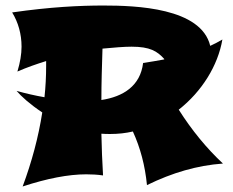

<svg xmlns="http://www.w3.org/2000/svg" viewBox="-20 -618 842 695"><path d="M787 -26C727 -82 674 -147 627 -221C711 -287 769 -381 785 -475C770 -466 756 -459 741 -452C708 -590 472 -598 354 -598C270 -598 163 -593 24 -573C46 -537 58 -495 58 -449C58 -422 53 -392 43 -359C77 -374 112 -386 147 -397V-379C147 -341 145 -303 141 -266C107 -272 72 -280 40 -289C56 -270 89 -240 133 -211C119 -121 95 -32 62 57C150 28 228 13 292 13C311 13 332 14 353 17C350 -33 348 -84 347 -134C358 -133 369 -133 380 -133C408 -133 435 -136 461 -142C488 -83 505 -19 512 52C604 7 693 -19 787 -26ZM456 -449C523 -449 549 -433 575 -404H574C574 -404 574 -403 575 -403C549 -398 523 -394 498 -390C488 -307 426 -268 347 -256C347 -317 349 -380 351 -442C393 -446 430 -449 456 -449Z"/></svg>

Font: Shojumaru
Style: Regular
Weight: 400
Designer: Astigmatic (AOETI)
Foundry: Astigmatic (AOETI)
Version: Version 1.000